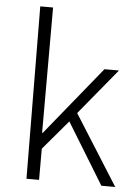

<svg xmlns="http://www.w3.org/2000/svg" viewBox="-56 -840 643 896"><g transform="rotate(5 265.5 -392.5)"><path d="M102 10H161V-136L278 -274L453 12H518L311 -316L488 -531H420L159 -210H156V-797H96Z"/></g></svg>

Font: GenEiGothic-pro-Light
Style: Regular
Weight: 300
Designer: Ryoko NISHIZUKA (kana & ideographs); Paul D. Hunt (Latin, Greek & Cyrillic); Wenlong ZHANG (bopomofo); Sandoll Communica
Foundry: Adobe Systems Incorporated; o_tamon
Version: Version 1.000.140830